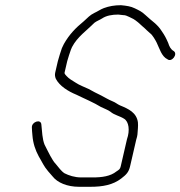

<svg xmlns="http://www.w3.org/2000/svg" viewBox="-20 -713 693 738"><path d="M647.4 -517C636.1 -523.4 630.7 -534.7 626.5 -548C618.6 -566.1 613.4 -576.4 601.9 -593C584.3 -621.1 563.7 -631.5 539.2 -655C523.7 -669.4 515.4 -672.5 498.2 -681C482.8 -688.6 467.1 -690.9 445 -693C419.7 -693 399.2 -689.2 379.5 -682C366.4 -677.2 355.5 -669 342.1 -663C325.3 -654.9 316.8 -644.4 301.7 -631C271 -606 246.2 -580.5 225.6 -544L217.9 -528C215.1 -520.1 204.7 -488.1 202.4 -478L192.2 -434C190.4 -426 191.2 -418 194.7 -410C208.9 -382.6 241.4 -362.2 273.6 -349L298.8 -337C306.7 -333.7 314.5 -330 322.3 -326L346.5 -314L367.7 -302C379.6 -295.9 396 -290.4 405.3 -283C417.9 -271.6 441.4 -266.6 456.3 -257C476 -245.9 479.7 -210.6 468.1 -178L444.1 -74C441.5 -62.7 438.2 -61.1 427.5 -54C404.5 -35.3 371.5 -31 336.2 -31H292.2C266.7 -31 244.2 -38.7 227.9 -47C214.9 -55.3 205.2 -70.1 194.9 -82C184.4 -92.7 180.4 -102.8 173.3 -114L162.9 -134C158.8 -142 154.9 -149.7 151.3 -157C142.5 -178.5 141.7 -208.4 139 -234C137.8 -257.1 101.3 -245.3 102.5 -223C102.7 -212.1 103.6 -205.3 104.6 -193C107 -161.7 116 -135.9 128.9 -112C142.6 -89.3 147.6 -75.1 164.7 -55L182.1 -35C200.6 -11 238.1 5 283.9 5H326.9C375 5 414.1 -2.2 446.2 -27C465.4 -41.8 474.8 -51 480.1 -74L503.6 -176C506.2 -184 507.7 -190.7 508.3 -196C509.3 -211.6 511.6 -228.5 510.1 -243C504.8 -280.1 474.8 -294.2 441.1 -308C430.3 -312.8 424.9 -318.9 411.8 -324C397 -329.9 383.1 -338.7 368.9 -346L344.7 -358C336.9 -362 328.9 -366.3 320.7 -371C304 -378.9 285.2 -385.5 271.2 -395C258.6 -402.8 244.1 -411.1 236.1 -420.5C233.2 -423.9 227.1 -429.1 228.2 -434L238.4 -478C240.2 -485.9 250.2 -515.7 252.5 -522L256.8 -532C277.2 -571.5 313.5 -595.6 342.3 -625C351.1 -632.1 362.9 -636 372.2 -642C388.3 -652.9 410.2 -657 434.7 -657C441.2 -656.3 447 -655.7 452.2 -655C463.4 -655 468.1 -651.5 476.6 -648L492.8 -640C497.5 -637.3 503.5 -633 510.8 -627C524.1 -614 533.6 -607.6 543.8 -597L557.1 -585C565.8 -579.3 577.9 -558 582.3 -549C593.3 -526.5 600.9 -496 624 -485C639.9 -472.4 665.2 -505.3 647.4 -517Z"/></svg>

Font: HoneyBee
Style: LitIt
Weight: 300
Foundry: Cannot Into Space Fonts
Version: Version 0.89